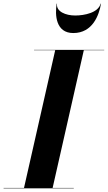

<svg xmlns="http://www.w3.org/2000/svg" viewBox="-62 -1020 585 1040"><path d="M247 -1000H245C235 -939 240 -841 335 -841C440 -841 475 -939 485 -1000H483C470 -951 395.5 -936 345 -936C294.5 -936 241 -957 247 -1000ZM-42.5 -2V0H337.5V-2H223L392 -748H502.5V-750H122.5V-748H237L68 -2Z"/></svg>

Font: Bodoni* 96pt
Style: Bold Italic
Weight: 700
Italic angle: -13°
Version: Version 2.3